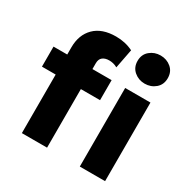

<svg xmlns="http://www.w3.org/2000/svg" viewBox="-171 -924 1061 1079"><g transform="rotate(30 359.5 -384.0)"><path d="M110.5 0V-556.5Q110.5 -638 159.2 -686.5Q208 -735 298.5 -735Q328 -735 355.5 -729Q383 -723 409.5 -710L385.5 -585.5Q371 -593.5 357.8 -596.5Q344.5 -599.5 332.5 -599.5Q305.5 -599.5 289.8 -587Q274 -574.5 274 -548V-510H398.5V-380H274V0ZM21.5 -380V-510H125.5V-380ZM486.5 0V-510H650.5V0ZM568.5 -585.5Q529 -585.5 499.8 -610.2Q470.5 -635 470.5 -677Q470.5 -719 499.8 -743.5Q529 -768 568.5 -768Q608.5 -768 637.5 -743.5Q666.5 -719 666.5 -677Q666.5 -635 637.5 -610.2Q608.5 -585.5 568.5 -585.5Z"/></g></svg>

Font: Geologica Roman
Style: Bold
Weight: 700
Designer: Sindre Bremnes, Frode Helland
Foundry: Monokrom Skriftforlag AS
Version: Version 1.010;gftools[0.9.28]